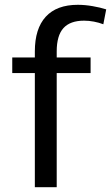

<svg xmlns="http://www.w3.org/2000/svg" viewBox="-20 -779 462 799"><path d="M125 -565Q125 -660 170.5 -709.5Q216 -759 304 -759Q333 -759 365 -753.5Q397 -748 422 -740L410 -678Q392 -685 371 -689Q350 -693 330 -693Q272 -693 244 -662Q216 -631 216 -565V0H125ZM31 -540H357V-475H31Z"/></svg>

Font: Pathway Extreme 72pt Medium
Style: Regular
Weight: 500
Designer: Eduardo Rodriguez Tunni
Foundry: Eduardo Rodriguez Tunni
Version: Version 1.001;gftools[0.9.26]